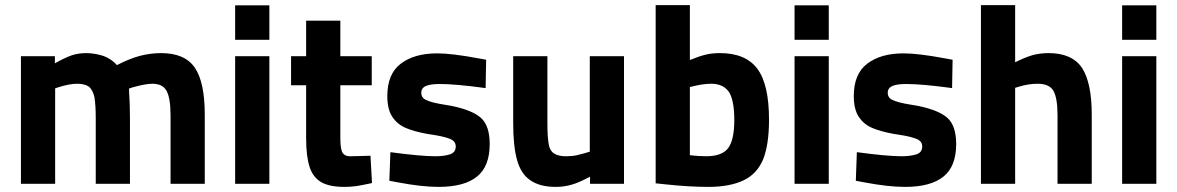

<svg xmlns="http://www.w3.org/2000/svg" viewBox="-20 -720 4611 752"><path d="M62 -500V0H196V-374L208 -378Q252 -392 282 -392Q312 -392 329 -380Q344 -366 350 -339Q355 -307 355 -257V0H489V-259Q489 -313 485 -373L500 -378Q550 -392 577 -392Q618 -392 633 -363Q648 -334 648 -267V0H782V-271Q782 -398 743 -455Q704 -512 611 -512Q569 -512 527 -501Q484 -489 438 -465Q417 -489 385 -501Q350 -512 317 -512Q287 -512 260 -503Q232 -493 195 -472V-500Z M901 -500V0H1035V-500ZM901 -699V-564H1035V-699Z M1329 12Q1352 12 1375 9Q1395 6 1437 -3L1431 -110L1355 -108Q1328 -107 1320 -125Q1313 -140 1313 -181V-386H1436V-500H1313V-639H1179V-500H1120V-386H1179V-178Q1179 -107 1193 -65Q1206 -25 1239 -6Q1271 12 1329 12Z M1698 12Q1799 12 1849 -29Q1898 -69 1898 -156Q1898 -227 1864 -258Q1831 -288 1750 -305L1715 -311Q1671 -318 1650 -328Q1630 -336 1630 -357Q1630 -376 1650 -384Q1668 -391 1703 -391Q1764 -391 1882 -375L1884 -486L1851 -492Q1749 -511 1692 -511Q1602 -511 1549 -470Q1497 -430 1497 -344Q1497 -291 1517 -262Q1536 -233 1569 -219Q1602 -205 1651 -196Q1667 -193 1676 -192Q1722 -185 1745 -175Q1765 -166 1765 -146Q1765 -124 1744 -116Q1720 -108 1685 -108Q1627 -108 1509 -124L1505 -12L1537 -6Q1631 12 1698 12Z M2157 12Q2190 12 2220 3Q2246 -4 2291 -28V0H2424V-500H2290V-126Q2272 -120 2239 -112Q2222 -108 2197 -108Q2166 -108 2150 -119Q2133 -130 2129 -156Q2124 -184 2124 -236V-500H1990V-238Q1990 -148 2005 -94Q2020 -39 2057 -14Q2094 12 2157 12Z M2754 12Q2839 12 2893 -14Q2945 -39 2969 -96Q2992 -154 2992 -251Q2992 -390 2946 -451Q2900 -512 2800 -512Q2768 -512 2744 -506Q2719 -500 2682 -485V-700H2548V-2L2586 2Q2679 12 2754 12ZM2746 -108Q2718 -108 2682 -112V-379Q2731 -392 2766 -392Q2812 -392 2835 -360Q2856 -327 2856 -250Q2856 -172 2832 -140Q2808 -108 2746 -108Z M3092 -500V0H3226V-500ZM3092 -699V-564H3226V-699Z M3525 12Q3626 12 3676 -29Q3725 -69 3725 -156Q3725 -227 3691 -258Q3658 -288 3577 -305L3542 -311Q3498 -318 3477 -328Q3457 -336 3457 -357Q3457 -376 3477 -384Q3495 -391 3530 -391Q3591 -391 3709 -375L3711 -486L3678 -492Q3576 -511 3519 -511Q3429 -511 3376 -470Q3324 -430 3324 -344Q3324 -291 3344 -262Q3363 -233 3396 -219Q3429 -205 3478 -196Q3494 -193 3503 -192Q3549 -185 3572 -175Q3592 -166 3592 -146Q3592 -124 3571 -116Q3547 -108 3512 -108Q3454 -108 3336 -124L3332 -12L3364 -6Q3458 12 3525 12Z M3822 -700V0H3956V-376L3969 -380Q4008 -392 4044 -392Q4090 -392 4106 -364Q4122 -336 4122 -268V0H4256V-271Q4256 -395 4218 -454Q4179 -512 4087 -512Q4054 -512 4024 -504Q3991 -494 3956 -476V-700Z M4375 -500V0H4509V-500ZM4375 -699V-564H4509V-699Z"/></svg>

Font: Online Auction - Bold
Style: Bold
Weight: 500
Designer: Mohamed Mostafa, the designer of Online Auction
Foundry: Kief Type Foundry
Version: ""